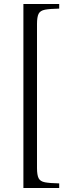

<svg xmlns="http://www.w3.org/2000/svg" viewBox="-20 -760 338 960"><path d="M276 180H97V-740H276V-717Q229 -716 205 -711.5Q181 -707 173 -691Q165 -675 165 -640V80Q165 115 173 131Q181 147 205 151.5Q229 156 276 157Z"/></svg>

Font: Bona Nova
Style: Regular
Weight: 400
Designer: Mateusz Machalski
Foundry: Capitalics
Version: Version 4.001; ttfautohint (v1.8.3)